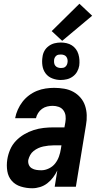

<svg xmlns="http://www.w3.org/2000/svg" viewBox="-20 -997 540 1025"><path d="M152 8Q121 8 91.5 -1Q62 -10 43 -31.5Q24 -53 19 -83.5Q14 -114 19 -146Q23 -172 34 -198Q45 -224 64.5 -244.5Q84 -265 108.5 -279.5Q133 -294 159.5 -302.5Q186 -311 212.5 -314Q239 -317 265 -317H324L329 -345Q332 -362 330 -378.5Q328 -395 318.5 -408Q309 -421 293.5 -426.5Q278 -432 261 -432Q247 -432 232 -428.5Q217 -425 204.5 -416Q192 -407 183.5 -393.5Q175 -380 172 -366H61V-367Q65 -389 75 -411.5Q85 -434 100 -453.5Q115 -473 135 -488Q155 -503 177.5 -512Q200 -521 223.5 -524.5Q247 -528 269 -528Q296 -528 322.5 -523.5Q349 -519 371 -507Q393 -495 409.5 -476Q426 -457 434 -433Q442 -409 443 -382.5Q444 -356 439 -329L385 0H272L286 -87Q277 -68 263.5 -50Q250 -32 232.5 -18.5Q215 -5 194 1.5Q173 8 152 8ZM201 -88Q221 -88 241.5 -98Q262 -108 275 -125Q288 -142 295 -162Q302 -182 305 -202L308 -221H265Q252 -221 238.5 -219.5Q225 -218 211 -215Q197 -212 184 -206Q171 -200 159.5 -191Q148 -182 141 -169Q134 -156 131 -143Q129 -129 134 -117Q139 -105 150 -98.5Q161 -92 174 -90Q187 -88 201 -88ZM304 -570Q281 -570 259 -578.5Q237 -587 223.5 -605Q210 -623 206.5 -646.5Q203 -670 207 -694Q209 -711 217.5 -726Q226 -741 240.5 -751.5Q255 -762 271.5 -766Q288 -770 305 -770Q320 -770 335.5 -766.5Q351 -763 363.5 -755Q376 -747 385 -735Q394 -723 398.5 -708Q403 -693 404 -677.5Q405 -662 403 -646Q400 -629 391.5 -614Q383 -599 368.5 -588.5Q354 -578 337.5 -574Q321 -570 304 -570ZM305 -634Q311 -634 317 -635Q323 -636 328 -640Q333 -644 336 -649.5Q339 -655 340 -661Q342 -670 340.5 -678.5Q339 -687 334.5 -693.5Q330 -700 322 -703Q314 -706 305 -706Q299 -706 292.5 -705Q286 -704 281 -700Q276 -696 273 -690.5Q270 -685 269 -679Q268 -670 269 -661.5Q270 -653 275 -646.5Q280 -640 288 -637Q296 -634 305 -634ZM312 -779 256 -831 404 -977 472 -913Z"/></svg>

Font: Iosevka Term Curly Oblique
Style: Bold
Weight: 700
Italic angle: -9°
Designer: Belleve Invis
Foundry: Belleve Invis
Version: Version 32.3.0